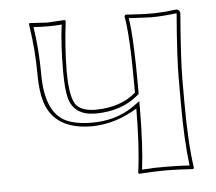

<svg xmlns="http://www.w3.org/2000/svg" viewBox="-40 -477 589 523"><g transform="rotate(-5 255.0 -215.5)"><path d="M67.9 -291Q67.9 -356.9 57.6 -423.3Q57.1 -426.8 57.1 -429.2L58.1 -432.1Q60.1 -432.1 106.9 -429.2L154.8 -432.1L157.2 -429.2Q148.4 -358.9 147.9 -293Q147.9 -216.3 167 -196.8Q183.1 -181.6 216.8 -181.2Q286.1 -181.6 328.1 -218.3V-234.9Q328.1 -374 317.9 -428.2L320.8 -432.1Q327.6 -432.1 345.2 -430.7Q376 -428.7 392.1 -429.2Q397 -429.2 401.4 -429.2Q405.8 -429.2 410.4 -429.7Q415 -430.2 418.9 -430.2Q422.9 -430.2 428 -430.7Q433.1 -431.2 435.5 -431.2Q438 -431.2 443.1 -432.1Q448.2 -433.1 449.7 -433.1Q451.2 -433.1 456.1 -433.6L460.9 -434.1Q469.2 -432.1 470.2 -423.8Q460.4 -301.3 460 -246.1V-180.2Q460 -70.8 470.2 0L467.8 2.9Q421.9 0 394 0Q363.8 0 319.8 2.9L317.9 0Q327.6 -67.9 328.1 -174.8Q268.6 -138.2 204.1 -137.2Q101.6 -137.2 77.1 -215.3Q67.9 -246.6 67.9 -291ZM78.1 -291Q78.1 -187.5 132.8 -160.2Q160.6 -147 204.1 -147Q268.6 -147 315.4 -178.2Q319.3 -180.7 322.3 -183.1L337.9 -194.3V-174.8Q337.4 -70.8 329.1 -7.8Q364.3 -10.3 394 -9.8Q424.3 -9.8 459 -7.8Q450.2 -76.7 450.2 -180.2V-246.1Q450.2 -304.2 460 -423.8Q418 -418.9 392.1 -418.9Q381.8 -418.9 329.1 -421.9Q337.9 -364.3 337.9 -234.9V-213.9L334.5 -210.9Q288.6 -171.4 216.8 -170.9Q157.7 -170.9 144.5 -220.2Q138.2 -245.1 138.2 -293Q138.2 -366.7 145.5 -420.4Q128.4 -418.9 106.9 -418.9Q84.5 -418.9 68.4 -420.4Q78.1 -356.9 78.1 -291Z"/></g></svg>

Font: Linux Biolinum Outline O
Style: Bold
Weight: 700
Designer: Philipp H. Poll
Foundry: Philipp H. Poll
Version: Version 0.9.2